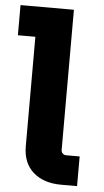

<svg xmlns="http://www.w3.org/2000/svg" viewBox="-68 -764 432 799"><g transform="rotate(5 148.0 -365.0)"><path d="M219 0Q145 0 101.5 -38.5Q58 -77 58 -147V-671L125 -604H-15V-730H208V-144Q208 -136 214 -130Q220 -124 228 -124H285V0Z"/></g></svg>

Font: SUSE ExtraBold
Style: Regular
Weight: 800
Designer: Rene Bieder
Foundry: SUSE
Version: Version 1.000